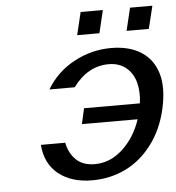

<svg xmlns="http://www.w3.org/2000/svg" viewBox="-50 -712 708 773"><g transform="rotate(-5 304.0 -325.5)"><path d="M198.2 -146 196.8 -144Q206.5 -100.6 233.9 -75.2Q261.2 -49.8 308.1 -49.8Q371.1 -49.8 421.4 -96.7Q471.7 -143.6 495.1 -214.8H270L284.2 -277.8H509.8Q516.1 -323.7 506.3 -361.3Q496.6 -398.9 468.8 -422.4Q440.9 -445.8 397.9 -445.8Q313.5 -445.8 253.9 -365.2H151.9Q192.4 -433.6 263.2 -471.7Q334 -509.8 413.1 -509.8Q485.4 -509.8 533.4 -479.7Q581.5 -449.7 599.4 -391.6Q617.2 -333.5 598.1 -248Q579.1 -164.6 533.4 -104.7Q487.8 -44.9 426 -15.4Q364.3 14.2 292 14.2Q208.5 14.2 156.2 -27.6Q104 -69.3 98.1 -146ZM372.1 -573.2H282.2L304.2 -665H394ZM571.8 -573.2H481.9L503.9 -665H594.2Z"/></g></svg>

Font: Perun
Style: Italic
Weight: 400
Italic angle: -12°
Foundry: Stefan Peev, Context Ltd
Version: Version 001.000